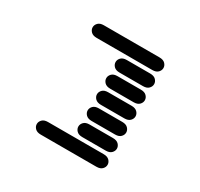

<svg xmlns="http://www.w3.org/2000/svg" viewBox="-172 -1082 1345 1289"><g transform="rotate(30 500.0 -437.0)"><path d="M284.2 -13.7Q254.9 -13.7 240.2 -28.8Q225.6 -43.9 225.6 -62.5Q225.6 -81.1 240.2 -96.2Q254.9 -111.3 284.2 -111.3H715.8Q745.1 -111.3 759.8 -96.2Q774.4 -81.1 774.4 -62.5Q774.4 -43.9 759.8 -28.8Q745.1 -13.7 715.8 -13.7ZM534.2 -138.7Q504.9 -138.7 490.2 -153.8Q475.6 -168.9 475.6 -187.5Q475.6 -206.1 490.2 -221.2Q504.9 -236.3 534.2 -236.3H715.8Q745.1 -236.3 759.8 -221.2Q774.4 -206.1 774.4 -187.5Q774.4 -168.9 759.8 -153.8Q745.1 -138.7 715.8 -138.7ZM534.2 -263.7Q504.9 -263.7 490.2 -278.8Q475.6 -293.9 475.6 -312.5Q475.6 -331.1 490.2 -346.2Q504.9 -361.3 534.2 -361.3H715.8Q745.1 -361.3 759.8 -346.2Q774.4 -331.1 774.4 -312.5Q774.4 -293.9 759.8 -278.8Q745.1 -263.7 715.8 -263.7ZM534.2 -388.7Q504.9 -388.7 490.2 -403.8Q475.6 -418.9 475.6 -437.5Q475.6 -456.1 490.2 -471.2Q504.9 -486.3 534.2 -486.3H715.8Q745.1 -486.3 759.8 -471.2Q774.4 -456.1 774.4 -437.5Q774.4 -418.9 759.8 -403.8Q745.1 -388.7 715.8 -388.7ZM534.2 -513.7Q504.9 -513.7 490.2 -528.8Q475.6 -543.9 475.6 -562.5Q475.6 -581.1 490.2 -596.2Q504.9 -611.3 534.2 -611.3H715.8Q745.1 -611.3 759.8 -596.2Q774.4 -581.1 774.4 -562.5Q774.4 -543.9 759.8 -528.8Q745.1 -513.7 715.8 -513.7ZM534.2 -638.7Q504.9 -638.7 490.2 -653.8Q475.6 -668.9 475.6 -687.5Q475.6 -706.1 490.2 -721.2Q504.9 -736.3 534.2 -736.3H715.8Q745.1 -736.3 759.8 -721.2Q774.4 -706.1 774.4 -687.5Q774.4 -668.9 759.8 -653.8Q745.1 -638.7 715.8 -638.7ZM284.2 -763.7Q254.9 -763.7 240.2 -778.8Q225.6 -793.9 225.6 -812.5Q225.6 -831.1 240.2 -846.2Q254.9 -861.3 284.2 -861.3H715.8Q745.1 -861.3 759.8 -846.2Q774.4 -831.1 774.4 -812.5Q774.4 -793.9 759.8 -778.8Q745.1 -763.7 715.8 -763.7Z"/></g></svg>

Font: Sixtyfour Normal
Style: Regular
Weight: 400
Monospace: yes
Designer: Jens Kutilek
Foundry: Jens Kutilek
Version: Version 2.000